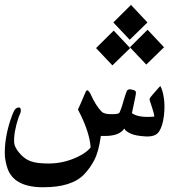

<svg xmlns="http://www.w3.org/2000/svg" viewBox="-241 -539 703 797"><path d="M135.3 73.2Q130.9 7.3 82.5 -84.5Q90.3 -99.6 114.3 -157.2Q120.1 -170.9 129.9 -157.2Q131.8 -154.3 134.8 -148.9Q156.2 -100.6 181.2 -75.2Q190.9 -65.9 214.8 -65.2Q238.8 -64.5 246.1 -66.7Q253.4 -68.8 254.9 -71.3Q256.3 -73.7 257.6 -77.4Q258.8 -81.1 261.7 -87.9Q264.6 -94.7 272.2 -121.6Q279.8 -148.4 285.6 -161.6Q290.5 -169.9 301.8 -168Q313 -166 318.4 -163.1Q323.7 -160.2 323.2 -153.1Q322.8 -146 320.1 -133.8Q317.4 -121.6 316.4 -116.2Q315.4 -110.8 311.8 -93.8Q308.1 -76.7 306.6 -69.3Q335 -48.8 399.9 -55.2Q398.4 -67.9 390.9 -90.6Q383.3 -113.3 381.1 -120.4Q378.9 -127.4 381.1 -131.3Q383.3 -135.3 392.8 -146.5Q402.3 -157.7 412.6 -169.2Q422.9 -180.7 424.3 -182.1Q434.1 -166 439.2 -132.1Q444.3 -98.1 439.2 -56.9Q434.1 -15.6 419.4 6.8Q404.8 29.8 362.8 27.3Q320.8 24.9 300 14.9Q279.3 4.9 274.9 -5.4Q255.4 24.9 196.3 25.4Q185.1 25.4 177.7 25.4Q168.5 90.3 150.9 124.5Q133.3 158.7 107.9 185.1Q56.2 238.8 -63.5 238.3Q-183.1 237.8 -210 159.7Q-217.8 136.7 -220.7 109.9Q-224.1 42 -198.7 -37.6Q-189.9 -64.5 -183.3 -77.4Q-176.8 -90.3 -167 -92.5Q-157.2 -94.7 -155.5 -87.4Q-153.8 -80.1 -155 -75Q-156.2 -69.8 -159.4 -62.7Q-162.6 -55.7 -163.6 -52.7Q-185.1 11.2 -182.1 54.7Q-180.2 72.3 -161.9 94.5Q-143.6 116.7 -122.3 126.7Q-101.1 136.7 -67.4 138.7Q-2.4 144 54 123.5Q110.4 103 135.3 73.2ZM297.4 -374 229.5 -445.8Q283.2 -499 302.7 -518.6Q336.4 -481.9 371.1 -445.8Q371.1 -445.8 297.4 -374ZM366.2 -271 298.3 -342.8Q352.1 -396 371.6 -415.5Q405.3 -378.9 439.9 -342.8Q439.9 -342.8 366.2 -271ZM225.6 -267.6 157.7 -339.4Q211.4 -392.6 231 -412.1Q264.6 -375.5 299.3 -339.4Q299.3 -339.4 225.6 -267.6Z"/></svg>

Font: Amiri Typewriter
Style: Bold
Weight: 700
Monospace: yes
Designer: Khaled Hosny
Version: Version 1.1